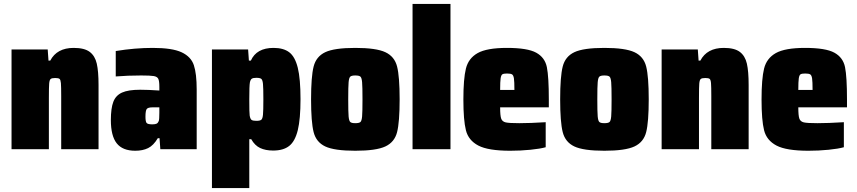

<svg xmlns="http://www.w3.org/2000/svg" viewBox="-20 -763 4383 982"><path d="M39 -510H224L228 -453H237Q271 -518 357 -518Q412 -518 439 -497.5Q466 -477 475 -437.5Q484 -398 484 -328V0H293V-271Q293 -321 291.5 -338Q290 -355 284.5 -359.5Q279 -364 262 -364Q245 -364 239 -359Q233 -354 231.5 -335.5Q230 -317 230 -263V0H39Z M547 -149Q547 -209 559.5 -242Q572 -275 604 -289.5Q636 -304 697 -304Q737 -304 795 -300V-319Q795 -349 789.5 -360Q784 -371 766.5 -374Q749 -377 702 -377Q634 -377 572 -372V-502Q670 -518 761 -518Q861 -518 909 -495.5Q957 -473 971.5 -429.5Q986 -386 986 -305V0H800L796 -56H787Q765 -19 737.5 -5.5Q710 8 672 8Q607 8 577 -30Q547 -68 547 -149ZM792 -144Q795 -152 795 -187V-214H761Q737 -214 730.5 -205.5Q724 -197 724 -166Q724 -142 729.5 -134.5Q735 -127 759 -127Q774 -127 781 -130.5Q788 -134 792 -144Z M1064 -510H1249L1253 -453H1263Q1292 -518 1379 -518Q1430 -518 1459.5 -495.5Q1489 -473 1503 -416.5Q1517 -360 1517 -256Q1517 -154 1503 -97Q1489 -40 1459 -16.5Q1429 7 1377 7Q1338 7 1310.5 -6Q1283 -19 1265 -51H1255V199H1064ZM1327 -255Q1327 -314 1325 -334Q1323 -354 1316.5 -359.5Q1310 -365 1291 -365Q1275 -365 1268 -360.5Q1261 -356 1258 -341Q1255 -325 1255 -255Q1255 -183 1257 -172Q1260 -154 1267 -149.5Q1274 -145 1291 -145Q1310 -145 1316.5 -150.5Q1323 -156 1325 -176Q1327 -196 1327 -255Z M1571 -255Q1571 -371 1584 -422.5Q1597 -474 1643.5 -496Q1690 -518 1797 -518Q1904 -518 1951 -496Q1998 -474 2011 -422.5Q2024 -371 2024 -255Q2024 -139 2011 -87.5Q1998 -36 1951 -14Q1904 8 1797 8Q1690 8 1643.5 -14Q1597 -36 1584 -87.5Q1571 -139 1571 -255ZM1834 -255Q1834 -320 1832 -342.5Q1830 -365 1823.5 -371Q1817 -377 1797 -377Q1778 -377 1771.5 -371Q1765 -365 1763 -342.5Q1761 -320 1761 -255Q1761 -190 1763 -167.5Q1765 -145 1771.5 -139Q1778 -133 1797 -133Q1817 -133 1823.5 -139Q1830 -145 1832 -167.5Q1834 -190 1834 -255Z M2090 0V-743H2284V0Z M2787 -214H2538Q2538 -171 2543.5 -156Q2549 -141 2566.5 -137Q2584 -133 2636 -133Q2691 -133 2771 -138V-10Q2743 -2 2692.5 3Q2642 8 2590 8Q2477 8 2426.5 -18.5Q2376 -45 2363 -96.5Q2350 -148 2350 -254Q2350 -360 2363 -412.5Q2376 -465 2423 -491.5Q2470 -518 2573 -518Q2678 -518 2722.5 -493.5Q2767 -469 2777 -419.5Q2787 -370 2787 -254ZM2538 -303H2611Q2611 -346 2608.5 -362Q2606 -378 2599 -382.5Q2592 -387 2573 -387Q2556 -387 2549.5 -383Q2543 -379 2540.5 -362.5Q2538 -346 2538 -303Z M2845 -255Q2845 -371 2858 -422.5Q2871 -474 2917.5 -496Q2964 -518 3071 -518Q3178 -518 3225 -496Q3272 -474 3285 -422.5Q3298 -371 3298 -255Q3298 -139 3285 -87.5Q3272 -36 3225 -14Q3178 8 3071 8Q2964 8 2917.5 -14Q2871 -36 2858 -87.5Q2845 -139 2845 -255ZM3108 -255Q3108 -320 3106 -342.5Q3104 -365 3097.5 -371Q3091 -377 3071 -377Q3052 -377 3045.5 -371Q3039 -365 3037 -342.5Q3035 -320 3035 -255Q3035 -190 3037 -167.5Q3039 -145 3045.5 -139Q3052 -133 3071 -133Q3091 -133 3097.5 -139Q3104 -145 3106 -167.5Q3108 -190 3108 -255Z M3364 -510H3549L3553 -453H3562Q3596 -518 3682 -518Q3737 -518 3764 -497.5Q3791 -477 3800 -437.5Q3809 -398 3809 -328V0H3618V-271Q3618 -321 3616.5 -338Q3615 -355 3609.5 -359.5Q3604 -364 3587 -364Q3570 -364 3564 -359Q3558 -354 3556.5 -335.5Q3555 -317 3555 -263V0H3364Z M4312 -214H4063Q4063 -171 4068.5 -156Q4074 -141 4091.5 -137Q4109 -133 4161 -133Q4216 -133 4296 -138V-10Q4268 -2 4217.5 3Q4167 8 4115 8Q4002 8 3951.5 -18.5Q3901 -45 3888 -96.5Q3875 -148 3875 -254Q3875 -360 3888 -412.5Q3901 -465 3948 -491.5Q3995 -518 4098 -518Q4203 -518 4247.5 -493.5Q4292 -469 4302 -419.5Q4312 -370 4312 -254ZM4063 -303H4136Q4136 -346 4133.5 -362Q4131 -378 4124 -382.5Q4117 -387 4098 -387Q4081 -387 4074.5 -383Q4068 -379 4065.5 -362.5Q4063 -346 4063 -303Z"/></svg>

Font: Saira Semi Condensed Black
Style: Regular
Weight: 900
Width: 4
Designer: Hector Gatti with collaboration of the Omnibus-Type team
Foundry: Omnibus-Type
Version: Version 1.001; ttfautohint (v1.8)